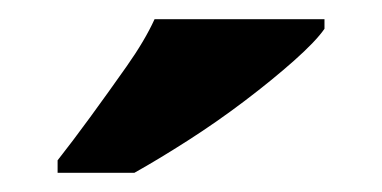

<svg xmlns="http://www.w3.org/2000/svg" viewBox="-20 -786 398 200"><path d="M40 -619Q55 -638 74 -664Q93 -690 112 -717Q131 -744 141 -766H318V-756Q309 -743 286.5 -723Q264 -703 235 -681Q206 -659 175.5 -639.5Q145 -620 120 -606H40Z"/></svg>

Font: Noto Serif Ethiopic ExtraBold
Style: Regular
Weight: 800
Version: Version 2.102